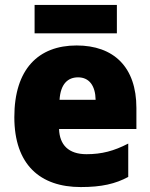

<svg xmlns="http://www.w3.org/2000/svg" viewBox="-20 -747 608 777"><path d="M453 -727H120V-612H453ZM290 -563C135 -563 38 -467 38 -273C38 -81 142 10 307 10C391 10 447 -3 499 -31V-166C441 -136 392 -123 330 -123C257 -123 221 -161 219 -225H532V-310C532 -476 440 -563 290 -563ZM296 -434C341 -434 366 -400 367 -343H221C225 -408 255 -434 296 -434Z"/></svg>

Font: Noto Sans Thai Looped SemiCondensed Black
Style: Regular
Weight: 900
Width: 4
Designer: Sasikarn Vongin, Ben Mitchell
Foundry: The Fontpad Ltd
Version: Version 1.001